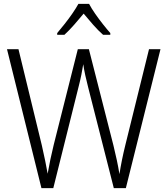

<svg xmlns="http://www.w3.org/2000/svg" viewBox="-20 -967 860 987"><path d="M805 -714 627 0H565L433 -519Q425 -550 418.5 -579.5Q412 -609 408 -637Q404 -612 398.5 -584Q393 -556 385 -525L254 0H193L16 -714H75L195 -220Q205 -176 212.5 -139.5Q220 -103 225 -74Q231 -109 239 -147.5Q247 -186 256 -222L380 -714H437L563 -220Q573 -179 580.5 -144Q588 -109 594 -72Q605 -143 624 -220L746 -714ZM438 -947Q450 -924 469.5 -896Q489 -868 510 -841.5Q531 -815 547 -797V-788H510Q485 -810 459 -839.5Q433 -869 410 -897Q387 -869 361 -839.5Q335 -810 311 -788H274V-797Q291 -817 312 -843.5Q333 -870 352 -897.5Q371 -925 383 -947Z"/></svg>

Font: Noto Sans Myanmar SemiCondensed Light
Style: Regular
Weight: 300
Width: 4
Designer: Monotype Design Team
Foundry: Monotype Imaging Inc.
Version: Version 2.107; ttfautohint (v1.8.4.7-5d5b)